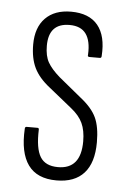

<svg xmlns="http://www.w3.org/2000/svg" viewBox="-43 -521 368 560"><g transform="rotate(5 141.5 -241.0)"><path d="M143 6Q86 6 60 -30Q34 -66 38 -136Q38 -142 43 -142H75Q79 -142 79 -137Q77 -82 92 -57.5Q107 -33 144 -33Q211 -33 211 -114Q211 -146 201 -167.5Q191 -189 167 -208L100 -262Q68 -287 54.5 -315Q41 -343 41 -383Q41 -433 68 -460.5Q95 -488 143 -488Q196 -488 221.5 -457Q247 -426 243 -367Q243 -361 238 -361H207Q206 -361 204 -362Q202 -363 203 -368Q205 -408 190 -428.5Q175 -449 142 -449Q81 -449 81 -383Q81 -353 91.5 -334.5Q102 -316 126 -295L193 -240Q226 -214 238.5 -187Q251 -160 251 -115Q251 -55 223.5 -24.5Q196 6 143 6Z"/></g></svg>

Font: Sofia Sans Extra Condensed Light
Style: Regular
Weight: 300
Designer: Botio Nikoltchev, Ani Petrova
Foundry: lettersoup
Version: Version 4.101